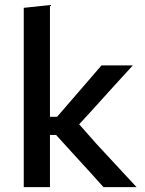

<svg xmlns="http://www.w3.org/2000/svg" viewBox="-20 -764 594 784"><path d="M402.5 0Q373 -33 343.2 -65.8Q313.5 -98.5 284 -130.5L209 -213H173V-287H213L277 -361Q306.5 -395 336 -429.2Q365.5 -463.5 394.5 -497H522.5Q482 -453 442 -409Q402 -365 362.5 -321L283 -234.5L279 -284L373 -177.5Q414 -133 455.5 -88.5Q497 -44 537.5 0ZM77 0Q77 -54.5 77 -105.5Q77 -156.5 77 -218V-493.5Q77 -556 77 -615.2Q77 -674.5 77 -732L184 -743.5Q184 -684 184 -622.5Q184 -561 184 -493.5V-199Q184 -145 184 -98Q184 -51 184 0Z"/></svg>

Font: Commissioner Thin Medium
Style: Regular
Weight: 500
Version: Version 1.000